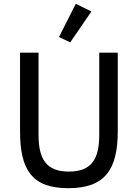

<svg xmlns="http://www.w3.org/2000/svg" viewBox="-20 -974 722 1006"><path d="M459 -914 377 -954 289 -780 348 -752ZM85 -698V-286C85 -82 149 12 338 12C527 12 597 -82 597 -286V-698H500V-267C500 -140 459 -75 341 -75C223 -75 182 -140 182 -267V-698Z"/></svg>

Font: IBM Plex Devanagari Text
Style: Regular
Weight: 450
Designer: Mike Abbink, Paul van der Laan, Pieter van Rosmalen, Erin McLaughlin
Foundry: Bold Monday
Version: Version 1.0